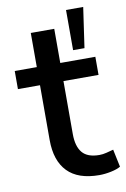

<svg xmlns="http://www.w3.org/2000/svg" viewBox="-82 -755 536 814"><g transform="rotate(-10 185.5 -348.0)"><path d="M279 9Q188 9 142.5 -38Q97 -85 97 -174V-410H2V-488H97V-635H198V-488H349V-410H198V-182Q198 -129 220.5 -102Q243 -75 294 -75Q309 -75 324.5 -79Q340 -83 355 -87L371 -11Q356 -2 329.5 3.5Q303 9 279 9ZM261 -532V-705H335L310 -532Z"/></g></svg>

Font: Nunito Sans 12pt ExtraLight 12pt SemiBold
Style: Regular
Weight: 600
Version: Version 3.101;gftools[0.9.27]